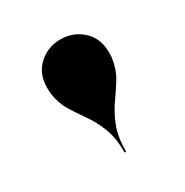

<svg xmlns="http://www.w3.org/2000/svg" viewBox="-88 -834 447 463"><g transform="rotate(-30 136.0 -603.0)"><path d="M221 -657Q217 -629 203.8 -607.5Q190.5 -586 175.2 -564.5Q160 -543 149 -515.2Q138 -487.5 138 -446H134Q134 -487.5 123 -515.2Q112 -543 96.8 -564.5Q81.5 -586 68.2 -607.5Q55 -629 51 -657Q50.5 -662 50.2 -666.2Q50 -670.5 50 -675Q50 -713.5 75.2 -736.8Q100.5 -760 136 -760Q171.5 -760 196.8 -736.8Q222 -713.5 222 -675Q222 -670.5 222 -666.2Q222 -662 221 -657Z"/></g></svg>

Font: Bodoni* 48
Style: Bold
Weight: 700
Version: Version 2.2